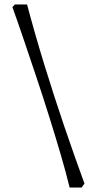

<svg xmlns="http://www.w3.org/2000/svg" viewBox="-20 -721 406 866"><path d="M294 125Q279 62 255 -20Q231 -102 202.5 -193Q174 -284 143.5 -375Q113 -466 85.5 -547Q58 -628 36 -689L47 -701H102Q137 -569 180.5 -427.5Q224 -286 270.5 -149.5Q317 -13 361 107L348 125Z"/></svg>

Font: Labrada
Style: Regular
Weight: 400
Designer: Mercedes Jáuregui
Foundry: Omnibus-Type Team
Version: Version 1.000; ttfautohint (v1.8.4.7-5d5b)